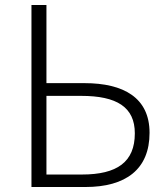

<svg xmlns="http://www.w3.org/2000/svg" viewBox="-20 -749 672 769"><path d="M106 0H322C484 0 579 -71 579 -217C579 -357 476 -416 318 -416H166V-729H106ZM166 -50V-365H305C448 -365 520 -320 520 -215C520 -100 449 -50 308 -50Z"/></svg>

Font: Noto Sans HK Light
Style: Regular
Weight: 300
Designer: Ryoko NISHIZUKA 西塚涼子 (kana, bopomofo & ideographs); Paul D. Hunt (Latin, Greek & Cyrillic); Sandoll Communications 산돌커뮤니
Foundry: Adobe
Version: Version 2.004;hotconv 1.0.118;makeotfexe 2.5.65603